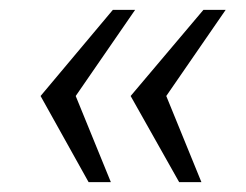

<svg xmlns="http://www.w3.org/2000/svg" viewBox="-20 -531 498 388"><path d="M342 -163 244 -337 391 -511H436L316 -337L387 -163ZM159 -163 62 -337 208 -511H253L133 -337L204 -163Z"/></svg>

Font: Chivo Medium ExtraLight
Style: Italic
Weight: 250
Italic angle: -8.05°
Version: Version 2.002